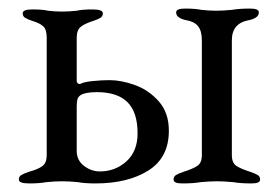

<svg xmlns="http://www.w3.org/2000/svg" viewBox="-20 -425 651 448"><path d="M24 0ZM24 -6Q24 -13 29.5 -16.5Q35 -20 47 -24Q69 -30 79 -37.5Q89 -45 89 -63V-337Q89 -356 81 -363.5Q73 -371 56 -376Q44 -380 38.5 -383.5Q33 -387 33 -394Q33 -403 55 -403Q80 -403 92 -400Q108 -398 125 -398Q141 -398 159 -400Q172 -403 196 -403Q220 -403 220 -394Q220 -387 214.5 -383.5Q209 -380 197 -376Q178 -370 168.5 -362.5Q159 -355 159 -337V-236Q159 -232 162.5 -230Q166 -228 169 -230Q177 -234 197.5 -236Q218 -238 236 -238Q263 -238 295 -226.5Q327 -215 350.5 -188.5Q374 -162 374 -120Q374 -57 326 -27Q278 3 203 3Q177 3 162 0Q142 -2 125 -2Q108 -2 88 0Q73 3 48 3Q24 3 24 -6ZM301 -114Q301 -163 277.5 -186.5Q254 -210 206 -210Q179 -210 168 -203Q162 -199 160.5 -192.5Q159 -186 159 -177V-73Q159 -51 176 -38Q193 -25 213 -25Q249 -25 275 -48.5Q301 -72 301 -114ZM385 -6Q385 -13 390.5 -16.5Q396 -20 408 -24Q430 -31 440.5 -38Q451 -45 451 -63V-331Q451 -353 442 -364Q433 -375 414 -378Q404 -380 397.5 -384.5Q391 -389 391 -396Q391 -405 411 -405Q436 -405 450 -402Q468 -400 484 -400Q501 -400 521 -402Q538 -405 564 -405Q584 -405 584 -396Q584 -389 577.5 -384.5Q571 -380 561 -378Q521 -371 521 -331V-63Q521 -45 531.5 -38Q542 -31 564 -24Q576 -20 581.5 -16.5Q587 -13 587 -6Q587 3 567 3Q541 3 524 0Q502 -2 486 -2Q470 -2 448 0Q432 3 405 3Q385 3 385 -6Z"/></svg>

Font: EB Garamond
Style: Regular
Weight: 400
Designer: Georg Duffner and Octavio Pardo
Foundry: Georg Duffner
Version: Version 1.000; ttfautohint (v1.6)